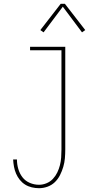

<svg xmlns="http://www.w3.org/2000/svg" viewBox="-20 -776 540 1009"><path d="M185 213Q166 213 147 208.5Q128 204 112 194Q96 184 84 169Q72 154 64.5 136.5Q57 119 53.5 100Q50 81 49 62H69Q69 87 76 111.5Q83 136 98 155.5Q113 175 136.5 185Q160 195 185 195Q205 195 224.5 187Q244 179 258 164Q272 149 281 130.5Q290 112 295 92Q300 72 301.5 51.5Q303 31 303 10V-512H138V-530H323V10Q323 33 321 56Q319 79 312.5 101Q306 123 295.5 144Q285 165 268.5 181Q252 197 230 205Q208 213 185 213ZM411 -606 310 -741 305 -734 209 -606 192 -618 299 -756H321L428 -618Z"/></svg>

Font: Iosevka Slab Thin
Style: Regular
Weight: 100
Monospace: yes
Designer: Belleve Invis
Foundry: Belleve Invis
Version: Version 11.1.0; ttfautohint (v1.8.3)